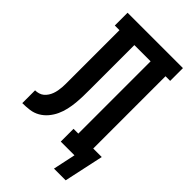

<svg xmlns="http://www.w3.org/2000/svg" viewBox="-260 -814 1020 1020"><g transform="rotate(45 250.5 -304.0)"><path d="M365 127 392 0H289V-96H325V-639H203V-314Q203 -313 203 -313Q203 -313 203 -313V-311Q203 -284 202.5 -257.5Q202 -231 199.5 -204Q197 -177 191 -150.5Q185 -124 174 -100Q163 -76 145.5 -55Q128 -34 104.5 -20.5Q81 -7 54 -3.5Q27 0 0 0V-96Q13 -96 26.5 -100Q40 -104 50 -112.5Q60 -121 67.5 -132.5Q75 -144 79.5 -156.5Q84 -169 86.5 -182.5Q89 -196 90 -209.5Q91 -223 91 -236Q91 -249 91 -263Q91 -276 91 -289Q91 -302 91 -315V-639H56V-735H472V-639H437V-96H501L453 127Z"/></g></svg>

Font: Iosevka Slab
Style: Bold
Weight: 700
Monospace: yes
Designer: Belleve Invis
Foundry: Belleve Invis
Version: Version 11.1.1; ttfautohint (v1.8.3)